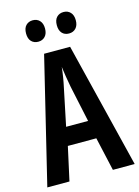

<svg xmlns="http://www.w3.org/2000/svg" viewBox="-134 -981 764 1055"><g transform="rotate(-15 248.5 -454.0)"><path d="M373 0 330 -191H168L126 0H0L173 -714H321L497 0ZM267 -501Q261 -533 256 -563.5Q251 -594 248 -619Q243 -566 229 -502L186 -295H311ZM106 -847Q106 -877 121 -892.5Q136 -908 160 -908Q184 -908 199 -892Q214 -876 214 -847Q214 -818 199 -802Q184 -786 160 -786Q136 -786 121 -801.5Q106 -817 106 -847ZM281 -847Q281 -877 296 -892.5Q311 -908 335 -908Q359 -908 374 -892Q389 -876 389 -847Q389 -818 374 -802Q359 -786 335 -786Q310 -786 295.5 -802Q281 -818 281 -847Z"/></g></svg>

Font: Noto Sans ExtraCondensed SemiBold
Style: Regular
Weight: 600
Width: 2
Designer: Monotype Design Team
Foundry: Monotype Imaging Inc.
Version: Version 2.013; ttfautohint (v1.8.4.7-5d5b)